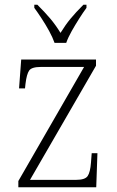

<svg xmlns="http://www.w3.org/2000/svg" viewBox="-20 -786 493 806"><path d="M57 0V-26L333 -505H152Q113 -505 102.5 -490Q92 -475 87 -434L85 -415H60L69 -536H383V-510L106 -31H300Q337 -31 348 -47Q359 -63 362 -104L365 -143H389L384 0ZM209 -606Q201 -629 186.5 -655.5Q172 -682 155 -708Q138 -734 124 -753V-766H137Q169 -734 191 -708Q213 -682 234 -648Q255 -682 276.5 -708Q298 -734 330 -766H343V-753Q329 -734 312.5 -708Q296 -682 281 -655.5Q266 -629 258 -606Z"/></svg>

Font: Noto Serif Tamil SemiCondensed ExtraLight
Style: Regular
Weight: 200
Width: 4
Designer: Indian Type Foundry, Tom Grace, and the Monotype Design Team
Foundry: Monotype Imaging Inc.
Version: Version 2.004; ttfautohint (v1.8.4.7-5d5b)